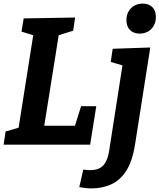

<svg xmlns="http://www.w3.org/2000/svg" viewBox="-21 -801 883 1063"><path d="M428 -213H512L478 0H-1L10 -73L82 -94L163 -606L98 -626L110 -699L395 -704L384 -631L304 -606L224 -105H394ZM418 235 440 138Q450 139 458.5 140Q467 141 477 141Q527 141 551 114.5Q575 88 583 36L657 -439L592 -458L603 -531L811 -538L726 3Q711 94 677 146Q643 198 594 220Q545 242 487 242Q467 242 451.5 240Q436 238 418 235ZM752 -615Q718 -615 698.5 -635Q679 -655 679 -689Q679 -730 704.5 -755.5Q730 -781 769 -781Q803 -781 822.5 -761.5Q842 -742 842 -707Q842 -667 817 -641Q792 -615 752 -615Z"/></svg>

Font: Bitter
Style: Bold Italic
Weight: 700
Italic angle: -9°
Designer: Sol Matas, and Bitter project Authors
Foundry: Sol Matas
Version: Version 2.001